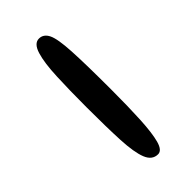

<svg xmlns="http://www.w3.org/2000/svg" viewBox="14 -722 419 419"><g transform="rotate(45 223.0 -513.0)"><path d="M226.5 -481Q173.5 -481 133 -482.8Q92.5 -484.5 69.8 -491.5Q47 -498.5 47 -513.5Q47 -527.5 61.8 -534.8Q76.5 -542 117.5 -544.2Q158.5 -546.5 238 -546.5Q290.5 -546.5 329 -544.5Q367.5 -542.5 388.5 -536.8Q409.5 -531 409.5 -519Q409.5 -501 389.5 -493Q369.5 -485 329 -483Q288.5 -481 226.5 -481Z"/></g></svg>

Font: Gluten Thin
Style: Regular
Weight: 400
Version: Version 1.300